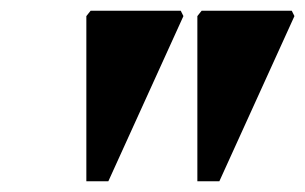

<svg xmlns="http://www.w3.org/2000/svg" viewBox="-20 -752 569 358"><path d="M348 -414V-722L356 -732H524L529 -722L389 -414ZM141 -414V-722L149 -732H317L322 -722L182 -414Z"/></svg>

Font: Platypi Light ExtraBold
Style: Italic
Weight: 800
Italic angle: -13°
Version: Version 1.200